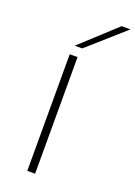

<svg xmlns="http://www.w3.org/2000/svg" viewBox="-176 -1016 761 1083"><g transform="rotate(20 205.0 -474.5)"><path d="M136 0V-700H183V0ZM146 -755 357 -949H410L191 -755Z"/></g></svg>

Font: Georama ExtraExtended ExtraLight
Style: Regular
Weight: 200
Width: 8
Designer: Jean-Baptiste Levee
Foundry: Production Type
Version: Version 1.000